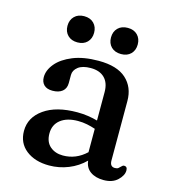

<svg xmlns="http://www.w3.org/2000/svg" viewBox="-101 -734 746 829"><g transform="rotate(15 272.0 -319.0)"><path d="M50.5 -104.5Q50.5 -165 104.8 -203.2Q159 -241.5 253 -241.5Q278 -241.5 301.2 -238Q324.5 -234.5 343.5 -229V-356Q343.5 -397 321.5 -419Q299.5 -441 259.5 -441Q222.5 -441 203.2 -426Q184 -411 184 -390V-354Q184 -329.5 168 -316.5Q152 -303.5 124 -303.5Q99 -303.5 86 -316.2Q73 -329 73 -350.5Q73 -382 97.8 -411.8Q122.5 -441.5 169.8 -460.8Q217 -480 284.5 -480Q367 -480 407.8 -443Q448.5 -406 448.5 -344.5V-78.5Q448.5 -51 471 -51Q481 -51 486 -55Q491 -59 494.5 -63Q497.5 -66 500.5 -68.5Q503.5 -71 507.5 -71Q522 -71 522 -53.5Q522 -31 499.2 -9.5Q476.5 12 437 12Q400.5 12 377.5 -4.5Q354.5 -21 351.5 -52Q320.5 -21 279.2 -4.5Q238 12 193.5 12Q130 12 90.2 -19.2Q50.5 -50.5 50.5 -104.5ZM159.5 -122.5Q159.5 -84.5 182.2 -64.8Q205 -45 240 -45Q298.5 -45 343.5 -87.5V-192Q326 -198 306.5 -202Q287 -206 265.5 -206Q216.5 -206 188 -183.8Q159.5 -161.5 159.5 -122.5ZM174 -533Q147 -533 130.8 -549Q114.5 -565 114.5 -591.5Q114.5 -617.5 130.8 -633.8Q147 -650 174 -650Q201.5 -650 217.5 -633.8Q233.5 -617.5 233.5 -591.5Q233.5 -565.5 217.5 -549.2Q201.5 -533 174 -533ZM369 -533Q341.5 -533 325.2 -549Q309 -565 309 -591.5Q309 -617.5 325.2 -633.8Q341.5 -650 369 -650Q396.5 -650 412.5 -633.8Q428.5 -617.5 428.5 -591.5Q428.5 -565.5 412.5 -549.2Q396.5 -533 369 -533Z"/></g></svg>

Font: Fraunces 9pt S050
Style: Regular
Weight: 400
Version: Version 1.000; ttfautohint (v1.8.3)